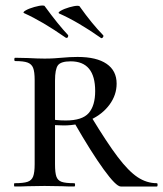

<svg xmlns="http://www.w3.org/2000/svg" viewBox="-20 -678 593 698"><path d="M250 0Q222 0 206 -1L142 -2L80 -1Q63 0 33 0Q31 0 31 -6Q31 -12 33 -12Q65 -12 80 -17Q95 -22 100.5 -36.5Q106 -51 106 -81V-387Q106 -417 100.5 -431Q95 -445 80.5 -450.5Q66 -456 35 -456Q32 -456 32 -462Q32 -468 35 -468L81 -467Q119 -465 142 -465Q161 -465 176.5 -466Q192 -467 203 -468Q235 -471 262 -471Q331 -471 367.5 -446Q404 -421 404 -374Q404 -333 378.5 -298Q353 -263 309 -242.5Q265 -222 212 -222Q180 -222 157 -226L156 -247Q181 -240 219 -240Q279 -240 302.5 -267Q326 -294 326 -347Q326 -455 237 -455Q201 -455 190.5 -440.5Q180 -426 180 -385V-81Q180 -50 185 -36Q190 -22 204 -17Q218 -12 250 -12Q253 -12 253 -6Q253 0 250 0ZM550 0H419Q402 0 357 -62Q312 -124 250 -232L312 -253Q369 -159 408 -107.5Q447 -56 480 -34Q513 -12 550 -12Q553 -12 553 -6Q553 0 550 0ZM195 -629Q189 -632 201 -639Q213 -646 232 -651.5Q251 -657 262 -657Q269 -657 270 -654Q314 -592 355 -550Q356 -549 356 -547Q356 -544 353 -541Q350 -538 347 -540Q263 -599 195 -629ZM68 -630Q61 -633 73 -640Q85 -647 104.5 -652.5Q124 -658 135 -658Q142 -658 143 -655Q192 -588 227 -551Q228 -550 228 -548Q228 -544 225.5 -541.5Q223 -539 219 -541Q133 -601 68 -630Z"/></svg>

Font: Cormorant Unicase Medium
Style: Regular
Weight: 500
Designer: Christian Thalmann (Catharsis Fonts)
Foundry: Catharsis Fonts
Version: Version 4.000